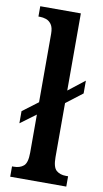

<svg xmlns="http://www.w3.org/2000/svg" viewBox="-87 -802 453 843"><g transform="rotate(10 139.5 -380.0)"><path d="M22 0V-46H30Q57 -46 73.5 -60Q90 -74 90 -119V-289L21 -238V-292L90 -344V-649Q90 -677 80 -691Q70 -705 56 -709.5Q42 -714 30 -714H22V-760H203V-416L276 -473V-416L203 -360V-119Q203 -74 219.5 -60Q236 -46 262 -46H272V0Z"/></g></svg>

Font: Noto Serif Tamil ExtraCondensed SemiBold
Style: Italic
Weight: 600
Width: 2
Italic angle: -12°
Designer: Indian Type Foundry, Tom Grace, and the Monotype Design Team
Foundry: Monotype Imaging Inc.
Version: Version 2.003; ttfautohint (v1.8.4.7-5d5b)